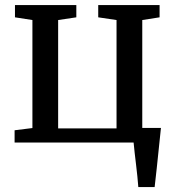

<svg xmlns="http://www.w3.org/2000/svg" viewBox="-20 -576 718 776"><path d="M39 0V-49.5L111 -58.5V-495L40.5 -506V-555.5H288.5V-506L215 -495V-57H451V-495L377 -506V-555.5H625V-506L555 -495V-59H630.5Q627 -25.5 622.5 17.8Q618 61 613.5 104Q609 147 605 180H539Q536 139.5 529.8 88.5Q523.5 37.5 520 0Z"/></svg>

Font: Merriweather
Style: Regular
Weight: 400
Designer: Eben Sorkin
Foundry: Eben Sorkin
Version: Version 2.100; ttfautohint (v1.7.19-72a1) -l 8 -r 50 -G 200 